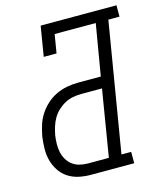

<svg xmlns="http://www.w3.org/2000/svg" viewBox="-110 -817 760 898"><g transform="rotate(-15 269.5 -367.5)"><path d="M219 0Q189 0 161 -6Q133 -12 109.5 -27Q86 -42 70.5 -65.5Q55 -89 47.5 -116Q40 -143 40.5 -172.5Q41 -202 45 -232Q50 -258 58 -284.5Q66 -311 81.5 -335Q97 -359 118.5 -378.5Q140 -398 165.5 -410Q191 -422 218 -427Q245 -432 272 -432H382L424 -680H225L210 -590H148L172 -735H539V-680H485L381 -55H428V0ZM219 -55H320L373 -377H272Q252 -377 231.5 -373Q211 -369 192.5 -359Q174 -349 158 -334Q142 -319 131.5 -300.5Q121 -282 115 -262.5Q109 -243 105 -223Q102 -203 101.5 -182Q101 -161 105 -141.5Q109 -122 119 -105Q129 -88 144 -76.5Q159 -65 178.5 -60Q198 -55 219 -55Z"/></g></svg>

Font: Iosevka Slab Light Oblique
Style: Regular
Weight: 300
Italic angle: -9°
Monospace: yes
Designer: Belleve Invis
Foundry: Belleve Invis
Version: Version 11.1.1; ttfautohint (v1.8.3)